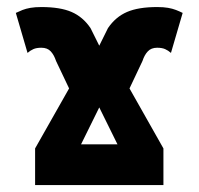

<svg xmlns="http://www.w3.org/2000/svg" viewBox="-20 -533 572 553"><path d="M390.4 -357.4 353 -278.3 450.7 -105.5V0H81.1V-105.5L179 -278.3L141.4 -357.4Q135.7 -374.8 126.1 -385.1Q116.5 -395.5 99.1 -395.5Q85.2 -395.5 76.3 -391.6Q67.4 -387.7 59.3 -380.6L25.6 -495.8Q35.2 -500.5 44.9 -504.3Q54.7 -508.1 67.6 -510.4Q80.6 -512.7 99.1 -512.7Q153.6 -512.7 186.2 -498.5Q218.8 -484.4 240.7 -452.1L265.9 -401.4L291 -452.1Q313 -484.4 345.8 -498.5Q378.7 -512.7 432.6 -512.7Q451.4 -512.7 464.2 -510.4Q477.1 -508.1 486.8 -504.3Q496.6 -500.5 506.1 -495.8L472.4 -380.6Q464.4 -387.7 455.4 -391.6Q446.5 -395.5 432.6 -395.5Q415.5 -395.5 405.8 -385.1Q396 -374.8 390.4 -357.4ZM265.9 -223.6 213.4 -117.2H318.4Z"/></svg>

Font: Giphurs
Style: Regular
Weight: 400
Version: Version 2.010